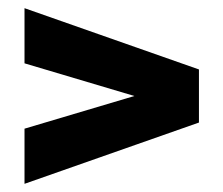

<svg xmlns="http://www.w3.org/2000/svg" viewBox="-20 -567 547 470"><path d="M40 -547 467 -397V-267L40 -117V-252L309 -332L40 -412Z"/></svg>

Font: Khand
Style: Bold
Weight: 700
Designer: Devanagari: Sanchit Sawaria, Jyotish Sonowal; Latin: Satya Rajpurohit
Foundry: Indian Type Foundry
Version: Version 1.101;PS 1.0;hotconv 1.0.78;makeotf.lib2.5.61930; tt